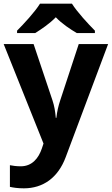

<svg xmlns="http://www.w3.org/2000/svg" viewBox="-20 -786 609 1046"><path d="M372 -766H198C170 -721 110 -656 73 -619V-606H172C207 -628 249 -656 284 -692C318 -656 363 -627 398 -606H497V-619C461 -655 400 -721 372 -766ZM0 -546 217 -4 208 23C190 76 155 120 93 120C70 120 48 117 34 114V232C52 236 76 240 110 240C214 240 296 183 338 70L569 -546H409L308 -239C298 -209 291 -179 287 -144H284C281 -179 276 -209 266 -239L163 -546Z"/></svg>

Font: Noto Sans Malayalam
Style: Bold
Weight: 700
Designer: Jelle Bosma - Monotype Design Team
Foundry: Monotype Imaging Inc.
Version: Version 2.104